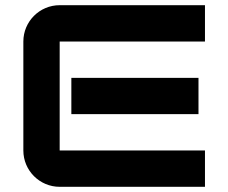

<svg xmlns="http://www.w3.org/2000/svg" viewBox="-20 -720 880 740"><path d="M70 -560V-140C70 -62.7 132.7 0 210 0H770V-140H210V-560H770V-700H210C132.7 -700 70 -637.3 70 -560ZM255 -280H745V-420H255Z"/></svg>

Font: Abstante
Style: Regular
Weight: 500
Designer: Valerio Brotto (Silverblur_type)
Version: Version 1.000;Glyphs 3.1.2 (3151)